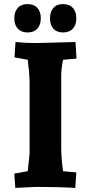

<svg xmlns="http://www.w3.org/2000/svg" viewBox="-20 -916 445 941"><path d="M67 -877Q84 -896 115 -896Q146 -896 163 -877.5Q180 -859 180 -826.5Q180 -794 163 -775.5Q146 -757 115 -757Q84 -757 67 -776Q50 -795 50 -826.5Q50 -858 67 -877ZM241.5 -877Q258 -896 289 -896Q320 -896 337 -877.5Q354 -859 354 -826.5Q354 -794 337 -775.5Q320 -757 289 -757Q258 -757 241.5 -775.5Q225 -794 225 -826Q225 -858 241.5 -877ZM116 -77 125 -163V-512Q125 -551 116 -623L51 -635L56 -710Q109 -705 156 -705L350 -710L355 -629L289 -623Q280 -578 280 -542V-193Q280 -140 289 -77L354 -71L349 5Q268 0 155 0L55 5L50 -65Z"/></svg>

Font: Andada SC
Style: Bold
Weight: 700
Designer: Carolina Giovagnoli
Foundry: Carolina Giovagnoli
Version: Version 1.003